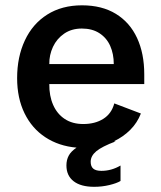

<svg xmlns="http://www.w3.org/2000/svg" viewBox="-20 -560 622 740"><path d="M296 -539.5Q373 -539.5 426.8 -506.5Q480.5 -473.5 508.2 -413.8Q536 -354 536 -273.5V-236H170Q169.5 -190.5 184.8 -155.8Q200 -121 229.5 -101.5Q259 -82 301 -82Q346.5 -82 378.2 -102Q410 -122 420.5 -161.5L523 -122.5Q509 -86.5 482 -59.5Q455 -32.5 419 -15.5L425.5 -15Q372.5 5 351 23Q329.5 41 329.5 63.5Q329.5 81.5 339.5 90Q349.5 98.5 371 98.5Q409.5 98.5 444.5 78V137.5Q429.5 146.5 401.5 153.2Q373.5 160 343 160Q291.5 160 263.8 138.5Q236 117 236 77.5Q236 56.5 244.8 40Q253.5 23.5 275 9Q206.5 3 154.8 -31Q103 -65 74.5 -123.5Q46 -182 46 -259Q46 -340.5 75.8 -404.2Q105.5 -468 162 -503.8Q218.5 -539.5 296 -539.5ZM418.5 -313Q418.5 -352 404.8 -383Q391 -414 363.2 -432Q335.5 -450 295.5 -450Q256 -450 227.5 -430.5Q199 -411 184.2 -379.5Q169.5 -348 170 -313Z"/></svg>

Font: 1883 Sans SemiBold
Style: Regular
Weight: 600
Designer: 1883 Sans project is a fork of Public Sans.
Version: Version 1.009